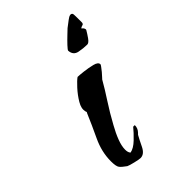

<svg xmlns="http://www.w3.org/2000/svg" viewBox="-118 -360 420 420"><g transform="rotate(-45 92.0 -150.0)"><path d="M158 -243Q148 -243 134 -245.5Q120 -248 119 -263Q119 -265 126.5 -273Q134 -281 142.5 -289Q151 -297 153 -299Q156 -301 167.5 -310Q179 -319 183 -313Q184 -312 184 -299V-285Q184 -283 182 -281Q181 -281 177.5 -279.5Q174 -278 174 -277L175 -276Q177 -275 178.5 -272Q180 -269 179 -267Q175 -260 169 -251.5Q163 -243 158 -243ZM65 15Q61 15 48.5 12Q36 9 32 7Q22 0 18 -5Q14 -10 14 -26Q14 -55 27.5 -83.5Q41 -112 52 -138Q54 -140 52 -141V-143Q49 -153 57 -166.5Q65 -180 76 -192Q87 -204 93 -208Q98 -208 111 -206.5Q124 -205 136 -202Q148 -199 148 -192Q148 -191 145 -187Q142 -183 138 -178L130 -169Q126 -165 126 -164Q117 -148 102 -125Q87 -102 74 -78Q65 -62 59.5 -47.5Q54 -33 54 -22Q54 -13 58 -9Q69 -11 81.5 -23Q94 -35 102 -45H107Q107 -35 100 -28L97 -25Q92 -16 84.5 -0.5Q77 15 65 15Z"/></g></svg>

Font: Qwitcher Grypen
Style: Bold
Weight: 700
Designer: Robert E. Leuschke
Foundry: Robert E. Leuschke
Version: Version 1.100; ttfautohint (v1.8.3)